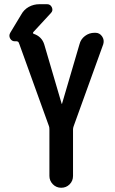

<svg xmlns="http://www.w3.org/2000/svg" viewBox="-20 -885 540 905"><path d="M49.8 -690.4Q35.2 -690.4 27.8 -703.6Q20.5 -716.8 28.3 -730.5L80.1 -816.4Q92.8 -839.8 115.7 -852.5Q138.7 -865.2 166 -865.2H202.1Q217.8 -865.2 224.6 -850.1Q231.4 -835 219.7 -823.2L137.7 -734.4Q132.8 -728.5 138.7 -725.6Q176.8 -712.9 188.5 -675.8L270.5 -396.5Q270.5 -395.5 271.5 -395Q272.5 -394.5 272.5 -396.5L354.5 -675.8Q360.4 -700.2 380.4 -715.3Q400.4 -730.5 425.8 -730.5H429.7Q449.2 -730.5 460.9 -713.9Q472.7 -697.3 466.8 -676.8L327.1 -290Q324.2 -282.2 324.2 -274.4V-55.7Q324.2 -32.2 308.1 -16.1Q292 0 268.6 0Q245.1 0 229 -16.6Q212.9 -33.2 212.9 -55.7V-274.4Q212.9 -285.2 210.9 -290L71.3 -676.8Q69.3 -680.7 69.3 -681.6Q67.4 -689.5 58.6 -690.4Z"/></svg>

Font: Rounded Mgen+ 1m medium
Style: Regular
Weight: 500
Designer: [Source Han Sans]
Ryoko NISHIZUKA  (kana & ideographs); Paul D. Hunt (Latin, Greek & Cyrillic); Wenlong ZHANG  (bopomofo
Version: Version 1.059.20150602